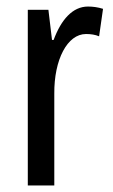

<svg xmlns="http://www.w3.org/2000/svg" viewBox="-20 -567 344 587"><path d="M249 -547C202 -547 167 -507 144 -445H139L128 -537H65V0H146V-280C145 -385 186 -463 243 -463C258 -463 271 -461 283 -456L295 -540C279 -545 264 -547 249 -547Z"/></svg>

Font: Noto Sans Gujarati UI ExtraCondensed
Style: Regular
Weight: 400
Width: 2
Designer: Jelle Bosma - Monotype Design Team, Universal Thirst
Foundry: Monotype Imaging Inc.
Version: Version 2.106